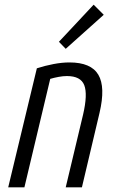

<svg xmlns="http://www.w3.org/2000/svg" viewBox="-20 -798 505 818"><path d="M15 0 137 -507Q171 -518 207.5 -525Q244 -532 276 -532Q368 -532 399 -479.5Q430 -427 404 -317L329 0H260L334 -310Q354 -396 339 -435Q324 -474 265 -474Q249 -474 230 -470.5Q211 -467 194 -462L84 0ZM260 -590 231 -620 379 -778 422 -735Z"/></svg>

Font: Ubuntu Sans Condensed
Style: Italic
Weight: 400
Width: 3
Italic angle: -13.5°
Designer: Dalton Maag Ltd
Foundry: Dalton Maag Ltd
Version: Version 1.006; ttfautohint (v1.8.4.7-5d5b)